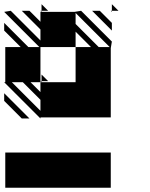

<svg xmlns="http://www.w3.org/2000/svg" viewBox="-25 -723 712 910"><path d="M166.7 -161.5 -5.2 -333.3H0V-500H72.9L-5.2 -578.1V-614.6L109.4 -500H161.5L-5.2 -666.7L26 -671.9L166.7 -531.2V-583.3L78.1 -671.9H114.6L166.7 -619.8V-666.7H171.9L166.7 -671.9H171.9V-666.7H328.1L359.4 -671.9L505.2 -526L500 -494.8V-166.7H166.7ZM78.1 -161.5 -5.2 -244.8V-281.2L114.6 -161.5ZM505.2 -666.7 500 -671.9H505.2ZM505.2 -578.1 411.5 -671.9H447.9L505.2 -614.6ZM171.9 -338.5V-333.3L166.7 -338.5ZM171.9 -338.5H203.1L171.9 -369.8ZM505.2 -671.9H536.5L505.2 -703.1ZM171.9 -671.9H203.1L171.9 -703.1ZM500 166.7H0V0H500ZM166.7 -197.9V-250L83.3 -333.3H31.2ZM166.7 -286.5V-333.3H333.3V-500H406.2L333.3 -572.9V-500H166.7V-494.8V-333.3H119.8ZM442.7 -500H494.8L333.3 -661.5V-609.4Z"/></svg>

Font: 0xA000-Monochrome
Style: Monochrome
Weight: 400
Version: Version 0.1